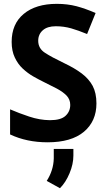

<svg xmlns="http://www.w3.org/2000/svg" viewBox="-20 -741 564 1013"><path d="M468.8 -288.1Q488.8 -250.5 488.8 -195.3Q488.8 -101.6 422.9 -45.9Q356.4 9.8 231.4 9.8Q121.1 9.8 33.2 -31.7V-164.1Q82 -143.1 133.8 -126Q189 -107.4 243.7 -106.9Q301.3 -106.9 325.7 -129.9Q350.6 -152.8 350.6 -187.5Q350.6 -216.3 331.1 -236.8Q312 -256.3 280.3 -273.4Q249 -290 209.5 -309.1Q184.6 -321.3 155.3 -337.9Q126.5 -354.5 100.6 -378.4Q74.7 -402.3 58.1 -437.5Q41.5 -472.2 41.5 -520Q41.5 -614.7 105 -667.5Q168.9 -720.7 279.8 -720.7Q335.4 -720.7 384.3 -708Q431.6 -695.3 484.4 -672.4L439.5 -561.5Q393.1 -580.6 356 -591.3Q316.4 -602.5 274.4 -602.5Q230 -602.5 206.1 -581.5Q181.6 -560.1 181.6 -525.9Q181.6 -485.4 217.3 -462.4Q251.5 -439.9 318.8 -407.7Q373.5 -381.8 411.1 -353.5Q448.2 -325.7 468.8 -288.1ZM296.4 252 226.6 213.4Q262.2 157.2 263.7 95.2V44.9H367.2V79.6Q367.2 125 346.9 173.3Q326.7 221.7 296.4 252Z"/></svg>

Font: MAUL Bold
Style: Bold
Weight: 700
Designer: MAUL
Version: Version 1.0; 2020; ttfautohint (v1.8.3)